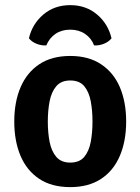

<svg xmlns="http://www.w3.org/2000/svg" viewBox="-20 -734 561 767"><path d="M484 -248.5Q484 -170 458.5 -110.8Q433 -51.5 383.2 -19Q333.5 13.5 260.5 13.5Q186.5 13.5 136.8 -19.5Q87 -52.5 62 -111.5Q37 -170.5 37 -248.5Q37 -326.5 62.2 -385.5Q87.5 -444.5 137.2 -477.5Q187 -510.5 260.5 -510.5Q334 -510.5 384 -477.2Q434 -444 459 -385.2Q484 -326.5 484 -248.5ZM171 -248.5Q171 -204.5 178.2 -167.2Q185.5 -130 205 -107.2Q224.5 -84.5 260.5 -84.5Q297.5 -84.5 316.5 -107.2Q335.5 -130 342.5 -167.2Q349.5 -204.5 349.5 -248.5Q349.5 -292 342.5 -329.5Q335.5 -367 316.5 -389.8Q297.5 -412.5 260.5 -412.5Q224.5 -412.5 205 -389.8Q185.5 -367 178.2 -329.5Q171 -292 171 -248.5ZM425.5 -581Q414.5 -567 395.2 -559.2Q376 -551.5 356 -552.5Q344.5 -582 319.5 -598.8Q294.5 -615.5 260.5 -615.5Q226.5 -615.5 201.8 -598.8Q177 -582 165 -552.5Q145 -551.5 125.8 -559.2Q106.5 -567 95.5 -581Q109 -638.5 153.2 -676Q197.5 -713.5 260.5 -713.5Q323.5 -713.5 367.8 -676Q412 -638.5 425.5 -581Z"/></svg>

Font: Signika Light SemiBold
Style: Regular
Weight: 600
Version: Version 2.003;gftools[0.9.32]